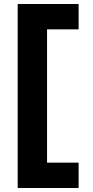

<svg xmlns="http://www.w3.org/2000/svg" viewBox="-20 -720 462 955"><path d="M68 215V-700H371V-574H214V89H371V215Z"/></svg>

Font: Red Hat Text
Style: Bold
Weight: 700
Designer: Pentagram, MCKL
Foundry: MCKL
Version: Version 1.030